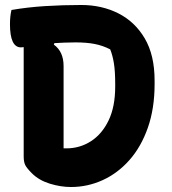

<svg xmlns="http://www.w3.org/2000/svg" viewBox="-20 -740 690 770"><path d="M600 -403Q600 -305 573 -228Q546 -151 499 -98Q452 -45 391.5 -17.5Q331 10 265 10Q223 10 179.5 -3.5Q136 -17 108 -45Q88 -65 81.5 -77.5Q75 -90 75 -113V-551Q68 -550 64 -550Q20 -550 20 -643Q20 -675 26 -700Q90 -711 160 -715.5Q230 -720 306 -720Q388 -720 454.5 -686.5Q521 -653 560.5 -586Q600 -519 600 -417ZM235 -145H246Q300 -145 344.5 -173.5Q389 -202 415.5 -257Q442 -312 442 -393V-403Q442 -453 437 -485Q432 -517 422 -542Q393 -557 360.5 -563.5Q328 -570 282 -570Q258 -570 237 -569Q216 -568 198 -567L196 -561Q235 -533 235 -475Z"/></svg>

Font: Recursive Sn Csl St XBd
Style: Regular
Weight: 800
Version: Version 1.085;hotconv 1.1.0;makeotfexe 2.6.0; ttfautohint (v